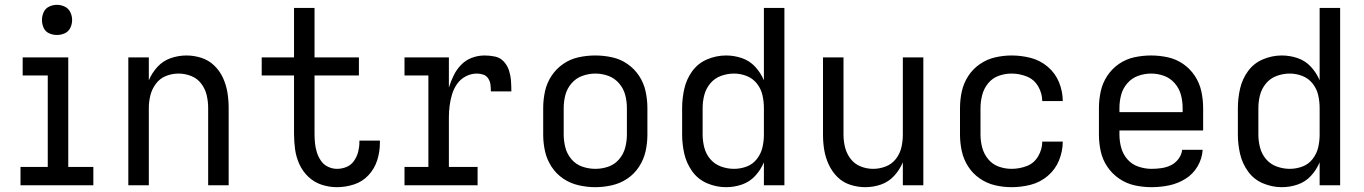

<svg xmlns="http://www.w3.org/2000/svg" viewBox="-20 -768 5656 796"><path d="M65 0H367V-76H263V-530H74V-455H178V-76H65ZM216 -623Q233 -623 248.5 -630Q264 -637 271.5 -652.5Q279 -668 279 -685Q279 -702 271.5 -717.5Q264 -733 248.5 -740.5Q233 -748 216 -748Q199 -748 183.5 -740.5Q168 -733 161 -717.5Q154 -702 154 -685Q154 -668 161 -652.5Q168 -637 183.5 -630Q199 -623 216 -623Z M512 0H597V-320Q597 -347 603.5 -373Q610 -399 626.5 -421Q643 -443 668 -453Q693 -463 720 -463Q747 -463 772.5 -453Q798 -443 814.5 -421Q831 -399 837 -373Q843 -347 843 -320V0H928V-320Q928 -352 923 -383.5Q918 -415 905 -444Q892 -473 869 -495.5Q846 -518 815.5 -528Q785 -538 753 -538Q720 -538 688 -527Q656 -516 633 -491Q610 -466 597 -435V-530H512Z M1377 8Q1413 8 1448 -3.5Q1483 -15 1508 -42Q1533 -69 1544 -104Q1555 -139 1555 -175Q1555 -180 1555 -185H1470V-179Q1470 -159 1465 -139Q1460 -119 1448 -101.5Q1436 -84 1417 -76Q1398 -68 1377 -68Q1358 -68 1340 -76.5Q1322 -85 1311 -101Q1300 -117 1294 -135.5Q1288 -154 1286 -173.5Q1284 -193 1284 -213V-455H1468V-530H1284V-735H1199V-530H1065V-455H1199V-213Q1199 -180 1203.5 -148Q1208 -116 1221.5 -86.5Q1235 -57 1259 -34.5Q1283 -12 1314 -2Q1345 8 1377 8Z M1657 0H1960V-76H1841V-281Q1841 -305 1844 -329Q1847 -353 1854 -376.5Q1861 -400 1875 -420Q1889 -440 1911 -451.5Q1933 -463 1957 -463Q1971 -463 1984 -458.5Q1997 -454 2004.5 -442Q2012 -430 2013.5 -416.5Q2015 -403 2015 -389H2100Q2100 -411 2098.5 -432.5Q2097 -454 2090.5 -475Q2084 -496 2069 -512.5Q2054 -529 2032.5 -533.5Q2011 -538 1989 -538Q1962 -538 1936.5 -528.5Q1911 -519 1892 -499.5Q1873 -480 1861 -455.5Q1849 -431 1841 -405V-530H1657V-455H1756V-76H1657Z M2448 8Q2483 8 2517.5 0Q2552 -8 2581 -27.5Q2610 -47 2629.5 -77Q2649 -107 2656.5 -141Q2664 -175 2664 -210V-320Q2664 -355 2656.5 -389.5Q2649 -424 2629.5 -453.5Q2610 -483 2581 -503Q2552 -523 2517.5 -530.5Q2483 -538 2448 -538Q2413 -538 2378.5 -530.5Q2344 -523 2315 -503Q2286 -483 2266.5 -453.5Q2247 -424 2239.5 -389.5Q2232 -355 2232 -320V-210Q2232 -175 2239.5 -141Q2247 -107 2266.5 -77Q2286 -47 2315 -27.5Q2344 -8 2378.5 0Q2413 8 2448 8ZM2448 -68Q2421 -68 2394.5 -77Q2368 -86 2349.5 -107.5Q2331 -129 2324 -156Q2317 -183 2317 -210V-320Q2317 -348 2324 -374.5Q2331 -401 2349.5 -422.5Q2368 -444 2394.5 -453.5Q2421 -463 2448 -463Q2476 -463 2502 -453.5Q2528 -444 2546.5 -422.5Q2565 -401 2572 -374.5Q2579 -348 2579 -320V-210Q2579 -183 2572 -156Q2565 -129 2546.5 -107.5Q2528 -86 2502 -77Q2476 -68 2448 -68Z M2990 8Q3024 8 3056 -3Q3088 -14 3111 -39Q3134 -64 3147 -95V0H3232V-735H3147V-435Q3134 -466 3111 -491Q3088 -516 3056 -527Q3024 -538 2990 -538Q2950 -538 2912 -522Q2874 -506 2850 -473Q2826 -440 2817 -400Q2808 -360 2808 -320V-210Q2808 -170 2817 -130.5Q2826 -91 2850 -57.5Q2874 -24 2912 -8Q2950 8 2990 8ZM3023 -68Q2996 -68 2969.5 -77.5Q2943 -87 2925 -108Q2907 -129 2900 -156Q2893 -183 2893 -210V-320Q2893 -348 2900 -374.5Q2907 -401 2925 -422.5Q2943 -444 2969.5 -453.5Q2996 -463 3023 -463Q3050 -463 3075.5 -453Q3101 -443 3118 -421.5Q3135 -400 3141 -373.5Q3147 -347 3147 -320V-210Q3147 -183 3141 -157Q3135 -131 3118 -109Q3101 -87 3075.5 -77.5Q3050 -68 3023 -68Z M3567 8Q3601 8 3632.5 -3Q3664 -14 3687 -39Q3710 -64 3723 -95V0H3808V-530H3723V-210Q3723 -183 3717 -157Q3711 -131 3694.5 -109.5Q3678 -88 3652.5 -78Q3627 -68 3600 -68Q3573 -68 3548 -78Q3523 -88 3506.5 -109.5Q3490 -131 3483.5 -157Q3477 -183 3477 -210V-530H3392V-210Q3392 -178 3397 -147Q3402 -116 3415.5 -86.5Q3429 -57 3451.5 -34.5Q3474 -12 3505 -2Q3536 8 3567 8Z M4174 8Q4214 8 4253 -2Q4292 -12 4323.5 -38.5Q4355 -65 4370.5 -103Q4386 -141 4386 -181H4301Q4301 -181 4301 -181Q4301 -181 4301 -181Q4301 -149 4284 -120Q4267 -91 4236.5 -79.5Q4206 -68 4174 -68Q4146 -68 4120 -77.5Q4094 -87 4076.5 -108.5Q4059 -130 4052 -156.5Q4045 -183 4045 -210V-320Q4045 -347 4052 -374Q4059 -401 4076.5 -422.5Q4094 -444 4120 -453.5Q4146 -463 4174 -463Q4206 -463 4236.5 -451Q4267 -439 4284 -410Q4301 -381 4301 -349Q4301 -349 4301 -349Q4301 -349 4301 -349H4386Q4386 -389 4370.5 -427Q4355 -465 4323.5 -491.5Q4292 -518 4253 -528Q4214 -538 4174 -538Q4139 -538 4105 -530Q4071 -522 4042 -502Q4013 -482 3994 -452.5Q3975 -423 3967.5 -389Q3960 -355 3960 -320V-210Q3960 -175 3967.5 -141Q3975 -107 3994 -77.5Q4013 -48 4042 -28Q4071 -8 4105 0Q4139 8 4174 8Z M4754 8Q4791 8 4827 0.5Q4863 -7 4894.5 -26.5Q4926 -46 4945 -78.5Q4964 -111 4966 -147H4881Q4879 -127 4866 -109.5Q4853 -92 4834.5 -83Q4816 -74 4795.5 -71Q4775 -68 4754 -68Q4727 -68 4700 -77Q4673 -86 4654.5 -107Q4636 -128 4628.5 -155Q4621 -182 4621 -210V-227H4968V-320Q4968 -355 4960.5 -389.5Q4953 -424 4933.5 -453.5Q4914 -483 4885 -503Q4856 -523 4821.5 -530.5Q4787 -538 4752 -538Q4717 -538 4682.5 -530.5Q4648 -523 4619 -503Q4590 -483 4570.5 -453.5Q4551 -424 4543.5 -389.5Q4536 -355 4536 -320V-210Q4536 -175 4543.5 -140.5Q4551 -106 4571 -76.5Q4591 -47 4620.5 -27Q4650 -7 4684.5 0.5Q4719 8 4754 8ZM4621 -303V-320Q4621 -348 4628 -374.5Q4635 -401 4653.5 -422.5Q4672 -444 4698.5 -453.5Q4725 -463 4752 -463Q4780 -463 4806 -453.5Q4832 -444 4850.5 -422.5Q4869 -401 4876 -374.5Q4883 -348 4883 -320V-303Z M5294 8Q5328 8 5360 -3Q5392 -14 5415 -39Q5438 -64 5451 -95V0H5536V-735H5451V-435Q5438 -466 5415 -491Q5392 -516 5360 -527Q5328 -538 5294 -538Q5254 -538 5216 -522Q5178 -506 5154 -473Q5130 -440 5121 -400Q5112 -360 5112 -320V-210Q5112 -170 5121 -130.5Q5130 -91 5154 -57.5Q5178 -24 5216 -8Q5254 8 5294 8ZM5327 -68Q5300 -68 5273.5 -77.5Q5247 -87 5229 -108Q5211 -129 5204 -156Q5197 -183 5197 -210V-320Q5197 -348 5204 -374.5Q5211 -401 5229 -422.5Q5247 -444 5273.5 -453.5Q5300 -463 5327 -463Q5354 -463 5379.5 -453Q5405 -443 5422 -421.5Q5439 -400 5445 -373.5Q5451 -347 5451 -320V-210Q5451 -183 5445 -157Q5439 -131 5422 -109Q5405 -87 5379.5 -77.5Q5354 -68 5327 -68Z"/></svg>

Font: Iosevka Sparkle
Style: Regular
Weight: 400
Designer: Belleve Invis
Foundry: Belleve Invis
Version: Version 4.5.0; ttfautohint (v1.8.3)